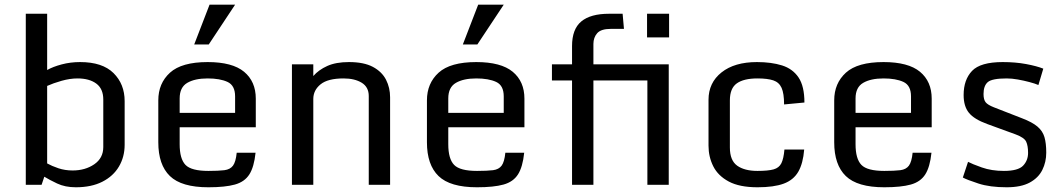

<svg xmlns="http://www.w3.org/2000/svg" viewBox="-20 -794 4572 825"><path d="M305.7 10.7Q259.8 10.7 225.3 -5.6Q190.9 -22 170.4 -34.7L158.7 0H90.8V-734.9H182.6V-493.2Q207.5 -507.3 245.1 -517.3Q282.7 -527.3 324.2 -527.3Q419.9 -527.3 467.8 -480Q515.6 -432.6 515.6 -359.4V-171.9Q515.6 -120.1 491.2 -78.6Q466.8 -37.1 419.9 -13.2Q373 10.7 305.7 10.7ZM292 -61.5Q346.2 -61.5 385 -88.1Q423.8 -114.7 423.8 -162.1V-366.2Q423.8 -412.6 393.8 -434.8Q363.8 -457 313 -457Q280.8 -457 244.6 -446.8Q208.5 -436.5 182.6 -424.8V-91.8Q202.6 -80.6 231 -71Q259.3 -61.5 292 -61.5Z M660.2 -182.6V-362.8Q660.2 -436 710.4 -481.7Q760.7 -527.3 872.1 -527.3Q978.5 -527.3 1028.8 -485.6Q1079.1 -443.8 1079.1 -370.1V-247.1H752V-174.3Q752 -111.3 777.1 -85.4Q802.2 -59.6 875.5 -59.6Q918.9 -59.6 944.1 -62.7Q969.2 -65.9 981.2 -82.3Q993.2 -98.6 997.1 -137.7H1078.1Q1071.8 -76.7 1051.5 -44.7Q1031.2 -12.7 989.3 -1Q947.3 10.7 875.5 10.7Q759.8 10.7 710 -37.6Q660.2 -85.9 660.2 -182.6ZM990.2 -309.1V-379.9Q990.2 -426.8 957.8 -441.9Q925.3 -457 872.1 -457Q817.4 -457 784.7 -438Q752 -418.9 752 -371.1V-309.1ZM880.4 -773.9H990.2L877 -603H814.5Z M1234.4 -517.6H1326.2V-467.3Q1349.1 -493.7 1386.2 -510.5Q1423.3 -527.3 1479.5 -527.3Q1543.5 -527.3 1582.3 -506.6Q1621.1 -485.8 1638.7 -451.4Q1656.2 -417 1656.2 -376V0H1564.5V-381.3Q1564.5 -419.9 1534.2 -438.5Q1503.9 -457 1456.1 -457Q1388.7 -457 1357.4 -431.6Q1326.2 -406.2 1326.2 -368.7V0H1234.4Z M1814.5 -182.6V-362.8Q1814.5 -436 1864.7 -481.7Q1915 -527.3 2026.4 -527.3Q2132.8 -527.3 2183.1 -485.6Q2233.4 -443.8 2233.4 -370.1V-247.1H1906.2V-174.3Q1906.2 -111.3 1931.4 -85.4Q1956.5 -59.6 2029.8 -59.6Q2073.2 -59.6 2098.4 -62.7Q2123.5 -65.9 2135.5 -82.3Q2147.5 -98.6 2151.4 -137.7H2232.4Q2226.1 -76.7 2205.8 -44.7Q2185.5 -12.7 2143.6 -1Q2101.6 10.7 2029.8 10.7Q1914.1 10.7 1864.3 -37.6Q1814.5 -85.9 1814.5 -182.6ZM2144.5 -309.1V-379.9Q2144.5 -426.8 2112.1 -441.9Q2079.6 -457 2026.4 -457Q1971.7 -457 1939 -438Q1906.2 -418.9 1906.2 -371.1V-309.1ZM2034.7 -773.9H2144.5L2031.2 -603H1968.8Z M2438 0V-448.2H2351.6V-517.6H2438V-596.2Q2438 -668.9 2477.8 -701.9Q2517.6 -734.9 2597.2 -734.9H2655.3L2661.1 -669.9H2604.5Q2562.5 -669.9 2546.1 -651.4Q2529.8 -632.8 2529.8 -605V-517.6H2853.5V0H2761.7V-448.2H2529.8V0ZM2760.3 -633.3V-734.9H2855V-633.3Z M3234.9 10.7Q3157.7 10.7 3111.6 -13.9Q3065.4 -38.6 3044.9 -79.3Q3024.4 -120.1 3024.4 -168V-365.2Q3024.4 -438.5 3080.3 -482.9Q3136.2 -527.3 3232.4 -527.3Q3294.4 -527.3 3340.3 -512.9Q3386.2 -498.5 3411.4 -460.9Q3436.5 -423.3 3436.5 -353.5L3349.1 -345.2Q3349.1 -392.6 3338.4 -416.5Q3327.6 -440.4 3302.7 -448.7Q3277.8 -457 3234.9 -457Q3175.8 -457 3146 -435.8Q3116.2 -414.6 3116.2 -362.8V-160.2Q3116.2 -104.5 3147.7 -82Q3179.2 -59.6 3234.9 -59.6Q3280.3 -59.6 3304 -66.2Q3327.6 -72.8 3337.4 -92.5Q3347.2 -112.3 3350.6 -151.4H3435.5Q3430.7 -91.8 3410.2 -56.2Q3389.6 -20.5 3347.4 -4.9Q3305.2 10.7 3234.9 10.7Z M3564.5 -182.6V-362.8Q3564.5 -436 3614.7 -481.7Q3665 -527.3 3776.4 -527.3Q3882.8 -527.3 3933.1 -485.6Q3983.4 -443.8 3983.4 -370.1V-247.1H3656.2V-174.3Q3656.2 -111.3 3681.4 -85.4Q3706.5 -59.6 3779.8 -59.6Q3823.2 -59.6 3848.4 -62.7Q3873.5 -65.9 3885.5 -82.3Q3897.5 -98.6 3901.4 -137.7H3982.4Q3976.1 -76.7 3955.8 -44.7Q3935.5 -12.7 3893.6 -1Q3851.6 10.7 3779.8 10.7Q3664.1 10.7 3614.3 -37.6Q3564.5 -85.9 3564.5 -182.6ZM3894.5 -309.1V-379.9Q3894.5 -426.8 3862.1 -441.9Q3829.6 -457 3776.4 -457Q3721.7 -457 3689 -438Q3656.2 -418.9 3656.2 -371.1V-309.1Z M4117.2 -31.2 4139.6 -98.6Q4156.7 -89.4 4198.7 -74.5Q4240.7 -59.6 4293.5 -59.6Q4354.5 -59.6 4376 -82Q4397.5 -104.5 4397.5 -137.2Q4397.5 -167.5 4389.4 -185.1Q4381.3 -202.6 4344.7 -216.3L4221.7 -261.2Q4165.5 -281.7 4143.1 -309.6Q4120.6 -337.4 4120.6 -385.7Q4120.6 -451.2 4156.7 -489.3Q4192.9 -527.3 4288.6 -527.3Q4343.3 -527.3 4388.9 -518.8Q4434.6 -510.3 4462.9 -499L4441.9 -428.7Q4427.2 -435.1 4403.3 -441.4Q4379.4 -447.8 4353.5 -452.4Q4327.6 -457 4305.7 -457Q4242.7 -457 4224.4 -441.2Q4206.1 -425.3 4206.1 -390.1Q4206.1 -366.2 4215.1 -354.7Q4224.1 -343.3 4250.5 -333L4372.1 -285.6Q4415.5 -269 4437.7 -250.2Q4460 -231.4 4467.8 -205.1Q4475.6 -178.7 4475.6 -138.2Q4475.6 -97.7 4458.7 -63.7Q4441.9 -29.8 4404.5 -9.5Q4367.2 10.7 4305.7 10.7Q4233.4 10.7 4184.1 -5.4Q4134.8 -21.5 4117.2 -31.2Z"/></svg>

Font: Monda
Style: Regular
Weight: 400
Designer: Vernon Adams
Foundry: Vernon Adams
Version: Version 2.100; ttfautohint (v1.8.3)